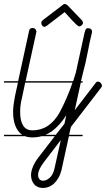

<svg xmlns="http://www.w3.org/2000/svg" viewBox="-20 -690 526 953"><path d="M161 -535V-534Q161 -532 160.5 -531Q160 -530 160 -529L107 -287H343Q350 -307 356 -328L400 -529Q403 -539 406 -544.5Q409 -550 417 -550Q427 -550 432 -545Q437 -540 437 -533Q437 -531 436.5 -530Q436 -529 436 -527Q425 -483 415.5 -431.5Q406 -380 390 -321L382 -287H390V-280H381L351 -143L453 -276Q459 -285 466 -285Q474 -285 480 -278Q486 -271 486 -266Q486 -259 482 -255L332 -60L323 -21H390V-14H322L285 155Q279 178 269 194.5Q259 211 247 222Q240 228 233 232L218 239Q205 243 194 243Q181 243 170 239L157 232Q153 228 149 224Q134 205 134 179Q134 161 143 138.5Q152 116 171 91L252 -14H187Q165 -8 141 -8Q120 -8 104 -14H0V-21H90Q78 -29 69 -42Q45 -76 45 -135Q45 -152 47.5 -170.5Q50 -189 54 -211L69 -280H0V-287H70L124 -535L126 -542Q130 -551 141 -551Q151 -551 156 -545Q157 -544 158 -542ZM80 -135Q80 -43 141 -43Q226 -43 276 -132Q313 -201 340 -280H105L89 -204Q80 -170 80 -135ZM282 5 200 112Q169 152 169 178Q169 191 175.5 199Q182 207 194 207Q210 207 226.5 192.5Q243 178 250 148ZM212 -562Q205 -557 201 -557Q194 -557 189.5 -563Q185 -569 185 -575Q185 -583 191 -589L296 -669Q297 -670 303 -670Q308 -670 315 -664L387 -589Q392 -581 392 -576Q392 -571 386 -565Q380 -559 373 -559Q369 -559 360 -567Q351 -575 340 -587Q329 -599 318.5 -610.5Q308 -622 301 -630ZM300 -76 309 -118Q278 -69 237 -38Q222 -28 206 -21H257Z"/></svg>

Font: Gruenewald VA 3. Klasse
Style: Regular
Weight: 400
Designer: Peter Wiegel
Foundry: Peter Wiegel, nach dem Schriftentwurf von Dr. H. Gr¸newald
Version: Version 0.007